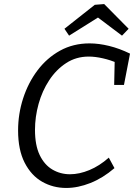

<svg xmlns="http://www.w3.org/2000/svg" viewBox="-20 -922 664 951"><path d="M308 9Q243 9 188.8 -21.8Q134.6 -52.7 102.1 -116.2Q69.6 -179.7 69.6 -275.7Q69.6 -357.7 94.6 -434.9Q119.6 -512.1 165.9 -573.6Q212.3 -635.1 277.4 -671.1Q342.6 -707.1 423.6 -707.1Q469.3 -707.1 520.5 -694.5Q571.7 -682 624 -656.4L594 -501.2H545.5L548.1 -623.5L563.1 -608.8Q527.8 -624.5 489.6 -633.1Q451.3 -641.8 419.6 -641.8Q357 -641.8 307.8 -609.6Q258.5 -577.5 223.7 -524.5Q188.9 -471.6 171.1 -407.3Q153.3 -343 153.3 -278.7Q153.3 -202.5 176.6 -154Q199.9 -105.5 239.5 -82.2Q279.1 -58.9 326.7 -58.9Q373 -58.9 422.8 -79.6Q472.6 -100.2 518.9 -141.2L547 -89.3Q490 -40.3 428 -15.6Q366 9 308 9ZM322.2 -745.4 299.2 -779.5 449.5 -898.2 496.1 -901.9 617.1 -779.5 584.3 -745.4 441.8 -852.8 492.4 -852.1Z"/></svg>

Font: Bitter Thin
Style: Italic
Weight: 100
Italic angle: -9°
Designer: Sol Matas, and Bitter project Authors
Foundry: Sol Matas
Version: Version 2.002